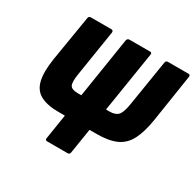

<svg xmlns="http://www.w3.org/2000/svg" viewBox="-144 -814 991 973"><g transform="rotate(30 351.5 -327.5)"><path d="M220 -158Q153 -158 114 -179Q75 -200 63.5 -248Q52 -296 64 -375L108 -642Q110 -655 122 -655H242Q254 -655 253 -642L211 -377Q202 -323 211.5 -306Q221 -289 257 -289H442Q477 -289 492.5 -306.5Q508 -324 516 -375L559 -642Q561 -655 573 -655H693Q705 -655 703 -642L660 -364Q648 -289 624 -243Q600 -197 556.5 -177.5Q513 -158 443 -158ZM244 0Q232 0 234 -13L333 -642Q336 -655 348 -655H468Q481 -655 478 -642L378 -13Q376 0 364 0Z"/></g></svg>

Font: Sofia Sans Condensed Black
Style: Italic
Weight: 900
Italic angle: -9°
Version: Version 4.100